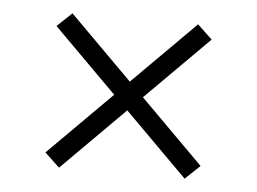

<svg xmlns="http://www.w3.org/2000/svg" viewBox="-37 -558 624 466"><g transform="rotate(5 275.0 -325.0)"><path d="M122 -137 86 -171 240 -325 86 -479 122 -513 275 -360 428 -513 464 -479 310 -325 464 -171 428 -137 275 -290Z"/></g></svg>

Font: Lode Dark
Style: Regular
Weight: 400
Monospace: yes
Designer: Belleve Invis
Foundry: Belleve Invis
Version: Version 29.2.0; ttfautohint (v1.8.3)